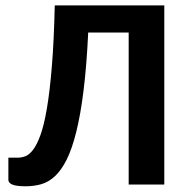

<svg xmlns="http://www.w3.org/2000/svg" viewBox="-20 -668 669 695"><path d="M574.7 -648.4V0H445.8V-550.3H299.3Q293.5 -429.2 282.5 -340.8Q271.5 -252.4 256.1 -190.7Q240.7 -128.9 221.4 -90.3Q202.1 -51.8 179 -30.3Q155.8 -8.8 129.2 -1.2Q102.5 6.3 73.2 6.3Q39.6 6.3 24.9 0.2Q10.3 -5.9 10.3 -17.1V-97.2H43.5Q56.6 -97.2 70.8 -102.1Q85 -106.9 99.1 -125Q113.3 -143.1 126.2 -178.5Q139.2 -213.9 149.7 -275.1Q160.2 -336.4 167.7 -427.7Q175.3 -519 178.2 -648.4Z"/></svg>

Font: Carlito
Style: Bold
Weight: 700
Designer: Lukasz Dziedzic
Foundry: tyPoland Lukasz Dziedzic
Version: Version 1.104